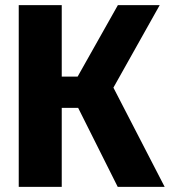

<svg xmlns="http://www.w3.org/2000/svg" viewBox="-20 -731 664 751"><path d="M285.6 -309.2H221.5V0H53.3V-710.8H221.5V-431.3H283.6L441 -710.8H604.6L423.6 -388.2L624.1 0H440.5Z"/></svg>

Font: FiraCode Nerd Font Mono
Style: Bold
Weight: 700
Monospace: yes
Designer: Carrois Corporate, Edenspiekermann AG, Nikita Prokopov
Foundry: Carrois Corporate, Edenspiekermann AG, Nikita Prokopov
Version: Version 6.002;Nerd Fonts 3.3.0